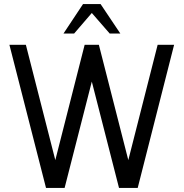

<svg xmlns="http://www.w3.org/2000/svg" viewBox="-20 -919 898 939"><path d="M205 0 26 -700H106.5L250.5 -136L394 -700H463.5L607.5 -136L751 -700H831.5L653.5 0H562L429 -520L296 0ZM472 -899 568.5 -755H516.5L429 -855.5L342.5 -755H290.5L386 -899Z"/></svg>

Font: Urbanist
Style: Regular
Weight: 400
Designer: Corey Hu
Foundry: Corey Hu
Version: Version 1.330; ttfautohint (v1.8.4.7-5d5b)